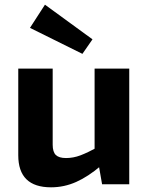

<svg xmlns="http://www.w3.org/2000/svg" viewBox="-20 -787 633 820"><path d="M205 -494V-169Q205 -138 218.5 -125Q232 -112 262 -112Q293 -112 323.5 -123.5Q354 -135 400 -160L411 -79Q357 -33 305.5 -10Q254 13 198 13Q58 13 58 -124V-494ZM532 -494V0H416L399 -97L384 -111V-494ZM172 -767 375 -619 332 -557 108 -668Z"/></svg>

Font: Exo 2
Style: Bold
Weight: 700
Designer: Natanael Gama
Foundry: Natanael Gama
Version: Version 2.010